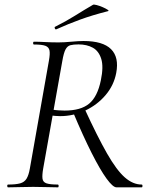

<svg xmlns="http://www.w3.org/2000/svg" viewBox="-20 -804 653 824"><path d="M15 0Q11 0 11 -6Q11 -12 15 -12Q48 -12 66.4 -17.1Q84.8 -22.2 94 -37.2Q103.2 -52.2 108.2 -81L190 -544Q195.2 -573 192.4 -587.5Q189.6 -602 174.6 -607.5Q159.6 -613 126 -613Q122 -613 122 -619Q122 -625 126 -625Q147.4 -625 174.5 -623.5Q201.6 -622 231.2 -622Q254.2 -622 286.2 -625Q318.2 -628 338.2 -628Q421.6 -628 456.6 -593Q491.6 -558 478.8 -491Q468.8 -437.8 433.1 -395.8Q397.4 -353.8 346.1 -329.7Q294.8 -305.6 238 -305.6Q230 -305.6 217.9 -306.5Q205.8 -307.4 199.8 -308.4L202.6 -333.8Q215 -331.6 230.2 -330.5Q245.4 -329.4 257.2 -329.4Q327 -329.4 362.8 -359.4Q398.6 -389.4 412.8 -459.4Q425 -517.6 414.5 -551.3Q404 -585 378.4 -599.2Q352.8 -613.4 317.2 -613.4Q295.2 -613.4 282.2 -610Q269.2 -606.6 261.3 -591.9Q253.4 -577.2 247.4 -542L165.4 -81Q160.4 -52.2 162.4 -37.2Q164.4 -22.2 179.7 -17.1Q195 -12 227.6 -12Q231.6 -12 231.6 -6Q231.6 0 228.6 0Q206.2 0 180.1 -1Q154 -2 122.4 -2Q93.4 -2 64.9 -1Q36.4 0 15 0ZM480 0Q464.6 0 437.2 -37.6Q409.8 -75.2 373.3 -147.4Q336.8 -219.6 293.8 -322L342 -339.4Q398.2 -217.4 439.3 -145.5Q480.4 -73.6 515.5 -42.8Q550.6 -12 587.8 -12Q591.6 -12 591.6 -6Q591.6 0 587.8 0Q546 0 519.6 0Q493.2 0 480 0ZM221.2 -678Q217.2 -677 215.2 -682.5Q213.2 -688 216.2 -689Q263.4 -712.6 301.8 -736.7Q340.2 -760.8 379 -783.4Q382.2 -785.6 394.9 -782.3Q407.6 -779 421.1 -773.1Q434.6 -767.2 441.9 -762.2Q449.2 -757.2 443.2 -756Q376.2 -739 324.2 -720Q272.2 -701 221.2 -678Z"/></svg>

Font: Cormorant Garamond Light
Style: Italic
Weight: 300
Italic angle: -10°
Designer: Christian Thalmann (Catharsis Fonts)
Foundry: Catharsis Fonts
Version: Version 4.001